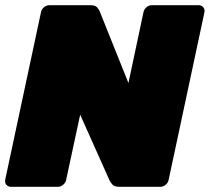

<svg xmlns="http://www.w3.org/2000/svg" viewBox="-23 -720 809 740"><path d="M19 0Q8 0 1.5 -8Q-5 -16 -3 -27L135 -673Q137 -684 146.5 -692Q156 -700 167 -700H325Q345 -700 352 -691Q359 -682 361 -677L472 -400L530 -673Q532 -684 541.5 -692Q551 -700 562 -700H743Q754 -700 760.5 -692Q767 -684 765 -673L627 -27Q625 -16 615.5 -8Q606 0 595 0H437Q417 0 409.5 -9.5Q402 -19 400 -23L286 -278L232 -27Q230 -16 220.5 -8Q211 0 200 0Z"/></svg>

Font: Rubik Black
Style: Italic
Weight: 900
Italic angle: -12°
Designer: Hubert and Fischer
Foundry: Hubert and Fischer
Version: Version 2.300;gftools[0.9.30]